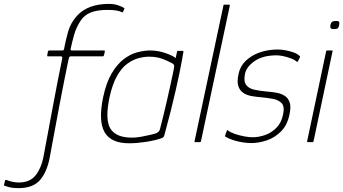

<svg xmlns="http://www.w3.org/2000/svg" viewBox="-189 -732 1768 989"><path d="M-93 237Q-127 237 -147.5 230.5Q-168 224 -167 224Q-170 223 -168 218Q-167 214 -166 211Q-165 208 -164.5 204.5Q-164 201 -163 198Q-162 195 -161 194.5Q-160 194 -156 195Q-141 201 -124.5 204.5Q-108 208 -92 208Q-35 208 -6 171.5Q23 135 34 80Q47 11 59.5 -56Q72 -123 84 -187.5Q96 -252 108 -313.5Q120 -375 132 -433Q132 -442 124 -442Q107 -442 90 -442Q73 -442 56 -442Q55 -442 54.5 -444Q54 -446 54 -446Q55 -451 56 -457Q57 -463 58 -468Q58 -468 60 -470Q62 -472 63 -472Q80 -472 97.5 -472Q115 -472 132 -472Q140 -472 141 -480Q149 -523 161.5 -568Q174 -613 207 -650Q235 -681 276.5 -696.5Q318 -712 372 -712Q400 -712 421.5 -704Q443 -696 450 -691Q453 -690 452 -688.5Q451 -687 451 -686Q450 -682 448 -678Q446 -674 444 -670Q444 -669 442.5 -668.5Q441 -668 439 -669Q431 -674 412.5 -677.5Q394 -681 365 -681Q312 -681 278 -667.5Q244 -654 224 -622Q203 -589 193 -553.5Q183 -518 175 -481Q173 -472 181 -472Q223 -472 265 -472Q307 -472 349 -472Q350 -472 350.5 -471Q351 -470 351 -468Q350 -463 349 -457Q348 -451 346 -446Q346 -446 344.5 -444Q343 -442 342 -442Q314 -442 286 -442Q258 -442 230.5 -442Q203 -442 175 -442Q173 -442 170 -440Q167 -438 166 -433Q165 -429 164 -424.5Q163 -420 162 -415.5Q161 -411 160 -406Q151 -362 139.5 -305Q128 -248 116 -183.5Q104 -119 91.5 -52Q79 15 67 80Q53 154 17 195.5Q-19 237 -93 237Z M476 6Q382 6 349.5 -51.5Q317 -109 342 -230Q358 -306 386 -353.5Q414 -401 448 -427Q482 -453 517.5 -462.5Q553 -472 585 -472Q624 -472 662 -459Q700 -446 716 -433L723 -466Q723 -468 724.5 -469Q726 -470 727 -470H752Q756 -470 756 -466Q753 -449 748 -420.5Q743 -392 735 -353.5Q727 -315 716 -266.5Q705 -218 690.5 -160.5Q676 -103 658 -37Q657 -33 654.5 -28Q652 -23 643 -20Q608 -8 561.5 -1Q515 6 476 6ZM491 -23Q512 -23 537.5 -27.5Q563 -32 583.5 -37Q604 -42 611 -44Q617 -46 624.5 -51Q632 -56 635 -67Q642 -93 651 -130Q660 -167 669.5 -207.5Q679 -248 687 -285.5Q695 -323 701 -350.5Q707 -378 708 -388Q709 -394 706.5 -398.5Q704 -403 696 -407Q674 -419 645.5 -429.5Q617 -440 578 -440Q554 -440 525 -432.5Q496 -425 467 -404Q438 -383 414 -341Q390 -299 375 -230Q351 -115 380 -69Q409 -23 491 -23Z M813 -4 962 -704Q962 -708 965 -708H991Q995 -708 995 -704L846 -4Q845 0 841 0H815Q812 0 813 -4Z M980 -60Q980 -62 982 -62Q984 -62 985 -60Q998 -50 1021.5 -42Q1045 -34 1069.5 -29.5Q1094 -25 1111 -25Q1145 -25 1178 -37Q1211 -49 1236 -75Q1261 -101 1269 -142Q1278 -182 1262.5 -199.5Q1247 -217 1218 -222.5Q1189 -228 1156 -231Q1130 -233 1105.5 -237.5Q1081 -242 1063.5 -254Q1046 -266 1038.5 -289Q1031 -312 1040 -352Q1048 -391 1077 -419Q1106 -447 1149 -462Q1192 -477 1242 -477Q1259 -477 1281.5 -473Q1304 -469 1324.5 -461.5Q1345 -454 1356 -442Q1357 -441 1356.5 -440Q1356 -439 1356 -437L1345 -415Q1344 -412 1338 -415Q1329 -424 1310.5 -431Q1292 -438 1271.5 -442.5Q1251 -447 1236 -447Q1166 -447 1123.5 -418Q1081 -389 1073 -352Q1065 -313 1079 -294.5Q1093 -276 1121 -270Q1149 -264 1180 -261Q1206 -259 1231.5 -255Q1257 -251 1276 -239.5Q1295 -228 1303 -205Q1311 -182 1302 -142Q1291 -87 1258 -54.5Q1225 -22 1184 -8.5Q1143 5 1105 5Q1088 5 1063 1.5Q1038 -2 1013 -10Q988 -18 970 -29Q970 -33 971 -35Z M1558 -603Q1556 -592 1551.5 -587Q1547 -582 1532 -582Q1518 -582 1514.5 -587Q1511 -592 1513 -603Q1515 -614 1521 -619Q1527 -624 1541 -624Q1556 -624 1558 -619Q1560 -614 1558 -603ZM1426 -4Q1425 0 1422 0H1396Q1392 0 1393 -4L1491 -468Q1492 -472 1496 -472H1522Q1523 -472 1524 -471Q1525 -470 1524 -468Z"/></svg>

Font: Glory Thin Thin
Style: Italic
Weight: 250
Italic angle: -12°
Version: Version 1.011